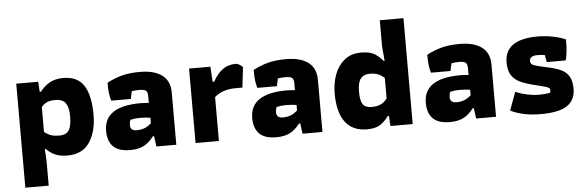

<svg xmlns="http://www.w3.org/2000/svg" viewBox="-52 -848 3706 1212"><g transform="rotate(-5 1801.0 -242.0)"><path d="M64 -472H203L207 -408H215Q242 -443 277 -462.5Q312 -482 362 -482Q454 -482 493.5 -418.5Q533 -355 533 -235Q533 -128 487.5 -60Q442 8 347 8Q303 8 272.5 -4.5Q242 -17 214 -45H208L212 29V187H64ZM385 -238Q385 -292 366.5 -320Q348 -348 300 -348Q268 -348 248 -339Q228 -330 212 -311V-153Q236 -135 256.5 -128.5Q277 -122 306 -122Q352 -122 368.5 -150Q385 -178 385 -238Z M603 -126Q603 -281 835 -281Q854 -281 887 -278V-322Q887 -348 875.5 -356.5Q864 -365 834 -365Q807 -365 786 -361L776 -313H652Q639 -356 639 -403V-428Q684 -452 732.5 -465Q781 -478 847 -478Q939 -478 988 -441Q1037 -404 1037 -331V0H911L902 -66H894Q866 -28 831.5 -10Q797 8 744 8Q672 8 637.5 -26Q603 -60 603 -126ZM889 -149V-184Q861 -189 821 -189Q790 -189 762 -182Q756 -168 756 -148Q756 -113 796 -113Q825 -113 847 -122Q869 -131 889 -149Z M1159 -472H1294L1300 -376H1310Q1337 -425 1371.5 -450.5Q1406 -476 1457 -476Q1465 -476 1478.5 -468Q1492 -460 1499 -452L1484 -323H1442Q1356 -323 1307 -278V0H1159Z M1529 -126Q1529 -281 1761 -281Q1780 -281 1813 -278V-322Q1813 -348 1801.5 -356.5Q1790 -365 1760 -365Q1733 -365 1712 -361L1702 -313H1578Q1565 -356 1565 -403V-428Q1610 -452 1658.5 -465Q1707 -478 1773 -478Q1865 -478 1914 -441Q1963 -404 1963 -331V0H1837L1828 -66H1820Q1792 -28 1757.5 -10Q1723 8 1670 8Q1598 8 1563.5 -26Q1529 -60 1529 -126ZM1815 -149V-184Q1787 -189 1747 -189Q1716 -189 1688 -182Q1682 -168 1682 -148Q1682 -113 1722 -113Q1751 -113 1773 -122Q1795 -131 1815 -149Z M2061 -235Q2061 -299 2081 -354Q2101 -409 2143 -443.5Q2185 -478 2248 -478Q2300 -478 2328.5 -463Q2357 -448 2387 -413H2393L2385 -507V-671H2535V0H2394L2390 -64H2382Q2356 -28 2326.5 -10Q2297 8 2245 8Q2153 8 2107 -54.5Q2061 -117 2061 -235ZM2385 -176V-305Q2364 -324 2343.5 -332Q2323 -340 2290 -340Q2254 -340 2234.5 -316Q2215 -292 2215 -232Q2215 -177 2230.5 -153.5Q2246 -130 2286 -130Q2321 -130 2344.5 -141Q2368 -152 2385 -176Z M2629 -126Q2629 -281 2861 -281Q2880 -281 2913 -278V-322Q2913 -348 2901.5 -356.5Q2890 -365 2860 -365Q2833 -365 2812 -361L2802 -313H2678Q2665 -356 2665 -403V-428Q2710 -452 2758.5 -465Q2807 -478 2873 -478Q2965 -478 3014 -441Q3063 -404 3063 -331V0H2937L2928 -66H2920Q2892 -28 2857.5 -10Q2823 8 2770 8Q2698 8 2663.5 -26Q2629 -60 2629 -126ZM2915 -149V-184Q2887 -189 2847 -189Q2816 -189 2788 -182Q2782 -168 2782 -148Q2782 -113 2822 -113Q2851 -113 2873 -122Q2895 -131 2915 -149Z M3155 -31 3197 -146Q3233 -131 3271 -123Q3309 -115 3342 -115Q3384 -115 3414 -120Q3419 -126 3419 -138Q3419 -150 3405.5 -156Q3392 -162 3346 -173Q3277 -189 3239 -205.5Q3201 -222 3180 -252Q3159 -282 3159 -335Q3159 -482 3369 -482Q3417 -482 3464.5 -472.5Q3512 -463 3545 -448V-415Q3545 -395 3541 -362.5Q3537 -330 3532 -316H3412L3404 -361Q3384 -365 3359 -365Q3307 -365 3307 -332Q3307 -313 3326 -305Q3345 -297 3398 -286Q3457 -274 3492 -259.5Q3527 -245 3546.5 -215.5Q3566 -186 3566 -134Q3566 -63 3514.5 -27.5Q3463 8 3347 8Q3234 8 3155 -31Z"/></g></svg>

Font: Athiti
Style: Bold
Weight: 700
Designer: CadsonDemak Team
Foundry: CadsonDemak
Version: Version 1.033